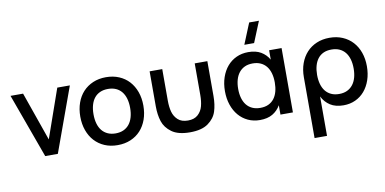

<svg xmlns="http://www.w3.org/2000/svg" viewBox="-90 -1071 3184 1587"><g transform="rotate(-10 1502.0 -277.5)"><path d="M216 0 20 -540H125.5L269 -130.5L412.5 -540H518L322 0Z M822.5 15Q762 15 713.2 -6Q664.5 -27 630 -64.8Q595.5 -102.5 576.8 -155Q558 -207.5 558 -270.5Q558 -333.5 576.8 -386Q595.5 -438.5 630.2 -476Q665 -513.5 713.8 -534.2Q762.5 -555 822.5 -555Q883 -555 932 -534.2Q981 -513.5 1015.5 -475.8Q1050 -438 1068.8 -385.8Q1087.5 -333.5 1087.5 -270.5Q1087.5 -207 1068.8 -154.5Q1050 -102 1015.5 -64.2Q981 -26.5 932 -5.8Q883 15 822.5 15ZM822.5 -83.5Q860 -83.5 888.8 -96.5Q917.5 -109.5 937 -133.8Q956.5 -158 966.5 -192.8Q976.5 -227.5 976.5 -270.5Q976.5 -314 966.5 -348.5Q956.5 -383 937 -407Q917.5 -431 888.8 -443.8Q860 -456.5 822.5 -456.5Q784.5 -456.5 755.8 -443.5Q727 -430.5 707.8 -406.5Q688.5 -382.5 678.8 -348Q669 -313.5 669 -270.5Q669 -227 679 -192.2Q689 -157.5 708.5 -133.5Q728 -109.5 756.8 -96.5Q785.5 -83.5 822.5 -83.5Z M1187.5 -246.5V-540H1293.5V-274.5Q1293.5 -222 1304.5 -181.2Q1315.5 -140.5 1345.8 -112.5Q1376 -84.5 1430 -84.5Q1483.5 -84.5 1514 -112.5Q1544.5 -140.5 1555.2 -181.2Q1566 -222 1566 -274.5V-540H1672V-246.5Q1672 -175 1654.2 -119.2Q1636.5 -63.5 1582.8 -24.5Q1529 14.5 1430 14.5Q1330.5 14.5 1277 -24.5Q1223.5 -63.5 1205.5 -119.2Q1187.5 -175 1187.5 -246.5Z M2078.5 -620H1996.5L2068 -795H2150ZM2295 -540V0H2190.5V-78.5Q2165 -34.5 2122.8 -9.8Q2080.5 15 2017 15Q1962.5 15 1917.2 -6Q1872 -27 1839.8 -64.8Q1807.5 -102.5 1789.8 -154.8Q1772 -207 1772 -269.5Q1772 -333 1790 -385.5Q1808 -438 1840.2 -475.8Q1872.5 -513.5 1917.5 -534.2Q1962.5 -555 2017 -555Q2080.5 -555 2122.8 -530.2Q2165 -505.5 2190.5 -461.5V-540ZM2037 -456.5Q1998 -456.5 1969.2 -442.8Q1940.5 -429 1921.2 -404.2Q1902 -379.5 1892.5 -345.2Q1883 -311 1883 -269.5Q1883 -227 1892.8 -192.8Q1902.5 -158.5 1921.8 -134.2Q1941 -110 1969.8 -96.8Q1998.5 -83.5 2037 -83.5Q2076.5 -83.5 2105.2 -97Q2134 -110.5 2153 -135.2Q2172 -160 2181.2 -194.2Q2190.5 -228.5 2190.5 -269.5Q2190.5 -312.5 2180.8 -347Q2171 -381.5 2151.8 -405.8Q2132.5 -430 2103.8 -443.2Q2075 -456.5 2037 -456.5Z M2434.5 240V-270.5Q2434.5 -334 2453.5 -386.2Q2472.5 -438.5 2507 -476Q2541.5 -513.5 2590.2 -534.2Q2639 -555 2698.5 -555Q2759.5 -555 2808.5 -534Q2857.5 -513 2892 -475.2Q2926.5 -437.5 2945 -385.2Q2963.5 -333 2963.5 -270.5Q2963.5 -207 2945.5 -154.5Q2927.5 -102 2895.2 -64.2Q2863 -26.5 2818 -5.8Q2773 15 2718.5 15Q2651.5 15 2607.5 -13.2Q2563.5 -41.5 2539 -90.5V240ZM2698.5 -83.5Q2737.5 -83.5 2766.2 -97.2Q2795 -111 2814.2 -135.8Q2833.5 -160.5 2843 -194.8Q2852.5 -229 2852.5 -270.5Q2852.5 -313 2842.8 -347.2Q2833 -381.5 2813.8 -405.8Q2794.5 -430 2765.8 -443.2Q2737 -456.5 2698.5 -456.5Q2659 -456.5 2630.2 -443Q2601.5 -429.5 2582.8 -404.8Q2564 -380 2554.8 -346Q2545.5 -312 2545.5 -270.5Q2545.5 -228 2555.2 -193.2Q2565 -158.5 2584.2 -134.2Q2603.5 -110 2632 -96.8Q2660.5 -83.5 2698.5 -83.5Z"/></g></svg>

Font: Vela Sans SemBd
Style: Regular
Weight: 600
Designer: Principal design: Mikhail Sharanda - project Manrope.
Design modification: Ravid Balaliev
Foundry: Mikhail Sharanda
Version: Version 1.001